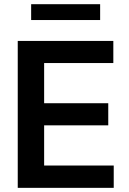

<svg xmlns="http://www.w3.org/2000/svg" viewBox="-20 -904 622 924"><path d="M65.4 -707H525.4V-600.6H192.4V-407.2H501V-300.8H192.4V-107.4H527.3V0H65.4ZM461.9 -807.6H129.9V-883.8H461.9Z"/></svg>

Font: WEMIX Pretendard SemiBold
Style: Regular
Weight: 600
Designer: Base glyphs from Inter by Rasmus Andersson; Hangeul glyphs from Noto Sans CJK(Source Han Sans) by Jang Soo-young and Kan
Foundry: Kil Hyung-jin
Version: Version 1.000